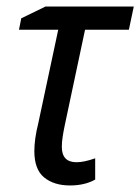

<svg xmlns="http://www.w3.org/2000/svg" viewBox="-20 -556 429 587"><path d="M194 11Q239 11 271 -7V-72Q237 -60 214 -60Q169 -60 169 -107Q169 -121 171.5 -137.5Q174 -154 178 -173L240 -465H374L389 -536H119L45 -500L38 -465H158L97 -179Q85 -131 85 -94Q85 -38 115 -13.5Q145 11 194 11Z"/></svg>

Font: Noto Sans UI SemiCondensed
Style: Italic
Weight: 400
Width: 4
Italic angle: -12°
Designer: Monotype Design Team
Foundry: Monotype Imaging Inc.
Version: Version 1.901